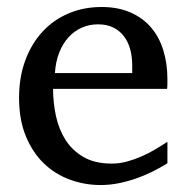

<svg xmlns="http://www.w3.org/2000/svg" viewBox="-20 -514 530 546"><path d="M456.1 -49.8Q435.1 -36.6 412.4 -25.4Q389.6 -14.2 365.5 -5.9Q341.3 2.4 316.4 7.3Q291.5 12.2 266.1 12.2Q220.7 12.2 178.7 -3.2Q136.7 -18.6 104.7 -49.3Q72.8 -80.1 53.5 -126.7Q34.2 -173.3 34.2 -235.8Q34.2 -294.4 51.8 -342Q69.3 -389.6 100.6 -423.6Q131.8 -457.5 174.8 -475.8Q217.8 -494.1 269 -494.1Q315.4 -494.1 350.6 -478.8Q385.7 -463.4 409.2 -436.3Q432.6 -409.2 444.3 -371.3Q456.1 -333.5 456.1 -289.1V-275.9Q456.1 -268.1 455.1 -261.2H130.9Q130.9 -223.1 138.9 -185.1Q147 -147 166 -116.7Q185.1 -86.4 217.3 -67.6Q249.5 -48.8 297.9 -48.8Q319.3 -48.8 340.3 -54.4Q361.3 -60.1 381.6 -68.8Q401.9 -77.6 420.4 -88.6Q439 -99.6 456.1 -110.8ZM356 -328.1Q356 -353 350.1 -374.3Q344.2 -395.5 332.3 -411.1Q320.3 -426.8 302 -435.8Q283.7 -444.8 258.8 -444.8Q233.9 -444.8 212.4 -435.3Q190.9 -425.8 174.6 -407.7Q158.2 -389.6 148.2 -364Q138.2 -338.4 136.2 -306.2H356Z"/></svg>

Font: BabelStone Ogham Pictish
Style: Regular
Weight: 400
Designer: Andrew West
Foundry: BabelStone
Version: Version 1.02 March 14, 2022